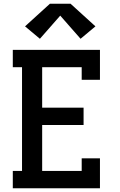

<svg xmlns="http://www.w3.org/2000/svg" viewBox="-20 -1000 640 1020"><path d="M48 0V-92H97V-643H48V-735H511V-576H414V-643H204V-428H424V-336H204V-92H414V-159H511V0ZM192 -794 113 -860 245 -980H355L487 -860L408 -794L300 -917Z"/></svg>

Font: Iosevka Curly Slab SmBdEx
Style: Regular
Weight: 600
Width: 7
Monospace: yes
Designer: Belleve Invis
Foundry: Belleve Invis
Version: Version 11.1.0; ttfautohint (v1.8.3)